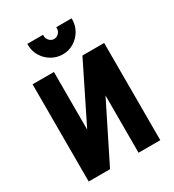

<svg xmlns="http://www.w3.org/2000/svg" viewBox="-165 -762 775 857"><g transform="rotate(-30 223.0 -333.5)"><path d="M337 -668H258V-661Q258 -648 248 -637.5Q238 -627 224 -627Q210 -627 200 -637.5Q190 -648 190 -661V-668H109V-661Q109 -631 124.5 -605Q140 -579 166.5 -563.5Q193 -548 224 -548Q255 -548 280.5 -563.5Q306 -579 321.5 -605Q337 -631 337 -661ZM149 -500H39V1H149L296 -294V1H408V-500H296L149 -203Z"/></g></svg>

Font: Advent Pro
Style: Bold
Weight: 700
Designer: VivaRado, Andreas Kalpakidis
Foundry: VivaRado, Andreas Kalpakidis
Version: Version 3.000